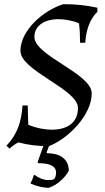

<svg xmlns="http://www.w3.org/2000/svg" viewBox="-20 -686 505 921"><path d="M116 -87C116 -85 113 -150 113 -180H88C83 -103 64 -43 11 13L26 27C39 15 52 5 68 -3C117 10 160 15 215 15C310 -22 420 -136 420 -238C420 -334 145 -418 145 -509C145 -567 200 -594 258 -594C290 -594 331 -587 359 -574C363 -542 364 -513 364 -481H389C392 -535 409 -594 447 -629V-649C393 -661 341 -666 284 -666C189 -637 78 -541 78 -442C78 -346 354 -259 354 -168C354 -98 303 -64 230 -64C191 -64 153 -72 116 -87ZM166 97C204 97 249 104 249 142C249 156 245 166 240 173C235 176 224 178 214 178C189 178 164 167 146 153L142 155C138 169 133 181 126 194C151 206 188 215 214 215C252 202 291 169 310 133C310 75 265 49 207 49L203 46L227 -16L198 -14L160 93Z"/></svg>

Font: Almendra
Style: Regular
Weight: 400
Designer: Ana Sanfelippo
Foundry: Ana Sanfelippo
Version: Version 1.003